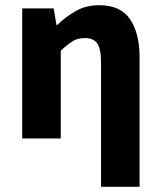

<svg xmlns="http://www.w3.org/2000/svg" viewBox="-20 -528 612 732"><path d="M365.2 184.1V-289.2Q365.2 -342.8 350.5 -362.9Q335.9 -382.9 303.5 -382.9Q275.8 -382.9 256.1 -370.4Q236.4 -358 211.7 -334.7V0H64.7V-496.1H184.6L195.2 -433.3H198.9Q230.3 -463.9 268.9 -486Q307.6 -508.1 358.3 -508.1Q439.7 -508.1 475.9 -454.6Q512.2 -401 512.2 -308V184.1Z"/></svg>

Font: Source Sans 3 VF
Style: Regular
Weight: 200
Designer: Paul D. Hunt
Foundry: Adobe
Version: Version 3.046;hotconv 1.0.118;makeotfexe 2.5.65603